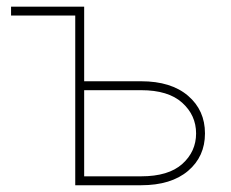

<svg xmlns="http://www.w3.org/2000/svg" viewBox="-20 -548 682 568"><path d="M229 -281.2V-26.4H397.5Q478.5 -26.4 519.3 -63Q560.1 -99.6 560.1 -153.3Q560.1 -207 519 -244.1Q478 -281.2 397.5 -281.2ZM12.7 -528.3H229V-307.6H397.5Q486.3 -307.6 536.4 -264.6Q586.4 -221.7 586.4 -153.3Q586.4 -85 536.4 -42.5Q486.3 0 397.5 0H202.6V-502H12.7Z"/></svg>

Font: Roboto-Thin
Style: Regular
Weight: 250
Designer: Google
Version: Version 1.100141; 2013; ttfautohint (v0.94.14-c901) -l 8 -r 